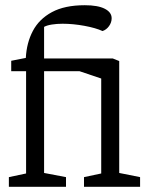

<svg xmlns="http://www.w3.org/2000/svg" viewBox="-20 -716 585 736"><path d="M14 0V-37L80 -51V-443H23V-483L79 -494Q82 -552 106 -597.5Q130 -643 179 -669.5Q228 -696 305 -696Q355 -696 381.5 -682.5Q408 -669 408 -646Q408 -630 398 -616Q388 -602 373 -597Q347 -609 303.5 -617Q260 -625 220 -625Q198 -625 179 -622Q160 -619 149 -613V-492H412L437 -482V-53L517 -37V0H302V-37L368 -51V-415L285 -443H149V-53L233 -37V0Z"/></svg>

Font: Faustina Light
Style: Regular
Weight: 300
Designer: Alfonso Garcia
Foundry: http://www.omnibus-type.com
Version: Version 1.200